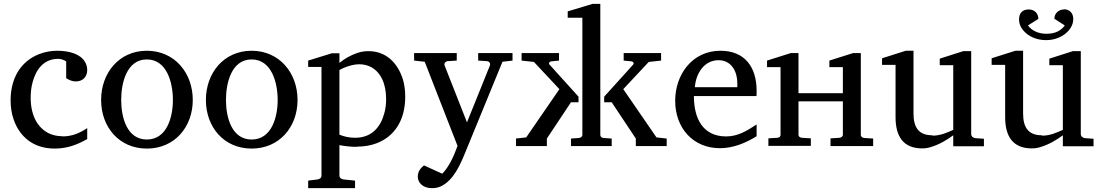

<svg xmlns="http://www.w3.org/2000/svg" viewBox="-20 -757 5707 995"><path d="M305 -51C278 -51 254 -56 233 -66C173 -96 139 -161 139 -250C139 -279 142 -306 149 -331C166 -394 204 -452 282 -452C298 -452 311 -446 323 -439V-352C336 -344 351 -335 373 -335C408 -335 432 -358 432 -394C432 -410 428 -424 420 -437C396 -477 340 -494 276 -494C244 -494 213 -488 184 -477C95 -443 35 -361 35 -237C35 -201 40 -168 51 -137C81 -51 150 13 264 13C334 13 386 -11 432 -36V-93C395 -69 357 -50 302 -50Z M876 -239C876 -150 845 -34 741 -34C637 -34 608 -150 608 -239C608 -328 637 -449 741 -449C845 -449 876 -328 876 -239ZM979 -239C979 -379 885 -494 741 -494C597 -494 504 -379 504 -239C504 -99 597 13 741 13C885 13 979 -99 979 -239Z M1419 -239C1419 -150 1388 -34 1284 -34C1180 -34 1151 -150 1151 -239C1151 -328 1180 -449 1284 -449C1388 -449 1419 -328 1419 -239ZM1522 -239C1522 -379 1428 -494 1284 -494C1140 -494 1047 -379 1047 -239C1047 -99 1140 13 1284 13C1428 13 1522 -99 1522 -239Z M1739 -59V-394C1749 -400 1760 -405 1771 -409C1789 -416 1816 -424 1841 -424C1864 -424 1884 -419 1902 -410C1954 -382 1981 -323 1981 -243C1981 -217 1978 -192 1971 -168C1952 -99 1907 -43 1820 -43C1789 -43 1761 -50 1739 -59ZM1828 3C1867 3 1902 -3 1933 -15C2023 -50 2080 -132 2080 -256C2080 -293 2075 -326 2065 -355C2039 -428 1984 -492 1889 -492C1870 -492 1851 -489 1833 -483C1795 -470 1766 -453 1739 -431V-481H1700L1577 -443V-410H1646V153C1646 165 1636 172 1625 173L1577 179V218H1820V179L1761 173C1750 172 1739 165 1739 153V-5C1765 0 1797 4 1828 4Z M2271 143 2177 100C2159 115 2145 131 2145 160C2145 167 2147 174 2150 181C2161 204 2185 218 2219 218C2236 218 2252 215 2266 208C2331 176 2364 99 2392 31L2584 -437L2636 -443V-482H2458V-443L2505 -440C2514 -439 2523 -430 2519 -418L2400 -123L2284 -418C2280 -430 2290 -439 2299 -440L2347 -443V-482H2126V-443L2181 -437L2351 -1C2333 50 2307 108 2272 143Z M2998 -214V-57C2998 -49 2989 -43 2981 -42L2939 -39V0H3150V-39L3108 -42C3099 -43 3091 -48 3091 -57V-214V-256V-737H3051L2922 -698V-665H2998V-256ZM3111 -256V-227H3150L3275 -39V0H3435V-39L3382 -45L3210 -295L3342 -436L3406 -443V-482H3212V-443L3253 -439C3261 -438 3268 -429 3261 -422ZM2828 -422C2821 -429 2828 -438 2836 -439L2877 -443V-482H2683V-443L2747 -436L2879 -295L2707 -45L2654 -39V0H2814V-39L2939 -227H2978V-256Z M3576 -259H3900C3901 -263 3901 -268 3901 -287C3901 -411 3838 -494 3714 -494C3566 -494 3479 -369 3479 -235C3479 -93 3572 11 3711 11C3781 11 3846 -17 3901 -51V-112C3852 -80 3805 -50 3743 -50C3623 -50 3576 -142 3576 -259ZM3801 -327V-305H3581C3586 -375 3628 -445 3704 -445C3771 -445 3801 -385 3801 -327Z M4284 0H4505V-39L4458 -42C4450 -43 4441 -49 4441 -57V-425V-482H4401L4278 -443V-409H4348V-274H4118V-425V-482H4078L3955 -443V-409H4025V-57C4025 -49 4018 -44 4009 -43L3962 -40V-1H4182V-40L4135 -43C4126 -44 4118 -49 4118 -58V-232H4348V-58C4348 -50 4339 -44 4331 -43L4284 -40Z M4811 -56C4740 -56 4714 -98 4714 -169V-494H4674L4551 -455V-421H4621V-150C4621 -50 4661 12 4759 12C4774 12 4789 10 4804 5C4848 -8 4888 -32 4920 -56V1H5079V-38L5035 -41C5024 -42 5013 -50 5013 -62V-492H4972L4850 -453V-419H4920V-84C4890 -71 4856 -54 4813 -54Z M5379 -56C5308 -56 5282 -98 5282 -169V-494H5242L5119 -455V-421H5189V-150C5189 -50 5229 12 5327 12C5342 12 5357 10 5372 5C5416 -8 5456 -32 5488 -56V1H5647V-38L5603 -41C5592 -42 5581 -50 5581 -62V-492H5540L5418 -453V-419H5488V-84C5458 -71 5424 -54 5381 -54ZM5494 -708C5466 -708 5444 -687 5444 -660L5498 -625C5479 -599 5450 -582 5403 -582C5358 -582 5326 -600 5307 -625L5361 -659C5361 -688 5341 -708 5311 -708C5279 -708 5261 -689 5261 -657C5261 -641 5265 -626 5273 -613C5296 -576 5342 -549 5401 -549C5441 -549 5474 -562 5498 -580C5520 -597 5542 -623 5542 -659C5542 -689 5523 -709 5492 -709Z"/></svg>

Font: Veleka
Style: Regular
Weight: 400
Designer: Stefan Peev, Context Ltd, 2016; SIL International, 1997-2014.
Foundry: Stefan Peev, Context Ltd, 2016
Version: Version 1.000